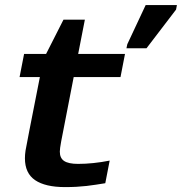

<svg xmlns="http://www.w3.org/2000/svg" viewBox="-20 -745 730 771"><path d="M140.1 -435.5H58.6L76.7 -528.3H165L234.9 -666H320.8L293.9 -528.3H481.9L463.9 -435.5H275.9L225.6 -176.8Q220.2 -147.5 220.2 -136.2Q220.2 -109.9 237.8 -98.4Q255.4 -86.9 293.5 -86.9Q353.5 -86.9 420.4 -100.1L402.8 -9.3Q383.8 -6.3 365.5 -3.4Q347.2 -0.5 327.9 1.7Q308.6 3.9 287.4 5.1Q266.1 6.3 241.2 6.3Q162.1 6.3 121.1 -21.5Q80.1 -49.3 80.1 -109.4Q80.1 -123.5 82.5 -140.1Q85 -156.7 140.1 -435.5ZM487.8 -551.3 491.2 -567.4 564.9 -724.6H690.4L687 -706.5L568.4 -551.3Z"/></svg>

Font: Cousine
Style: Bold Italic
Weight: 700
Italic angle: -12°
Monospace: yes
Designer: Steve Matteson
Foundry: Ascender Corporation
Version: Version 1.20